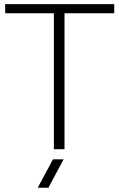

<svg xmlns="http://www.w3.org/2000/svg" viewBox="-20 -718 575 924"><path d="M529.8 -698.2V-654.3H290.5V0H239.3V-654.3H4.9V-698.2ZM286.1 48.8 212.9 185.5H161.6L234.9 48.8Z"/></svg>

Font: Sansation Light
Style: Light
Weight: 300
Designer: Bernd Montag
Version: Version 1.301